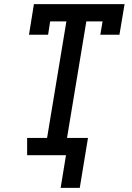

<svg xmlns="http://www.w3.org/2000/svg" viewBox="-20 -755 640 934"><path d="M275 159 301 0H112V-84H209L303 -651H224L214 -586H121L145 -735H586L561 -586H468L479 -651H400L306 -84H408L368 159Z"/></svg>

Font: Iosevka Curly Slab MdEx
Style: Italic
Weight: 500
Width: 7
Italic angle: -9°
Monospace: yes
Designer: Belleve Invis
Foundry: Belleve Invis
Version: Version 11.0.0; ttfautohint (v1.8.3)